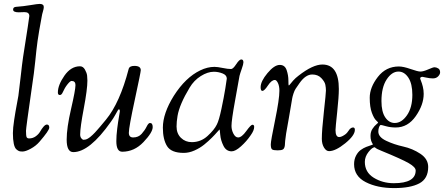

<svg xmlns="http://www.w3.org/2000/svg" viewBox="-20 -767 2290 982"><path d="M46 -86Q46 -111 52.5 -154Q59 -197 66.5 -236Q74 -275 74 -277Q78 -305 85.5 -373Q93 -441 98 -475Q130 -678 130 -685Q130 -705 105 -705Q97 -705 89.5 -704.5Q82 -704 76 -704Q47 -704 47 -718Q47 -731 62 -732Q102 -735 137 -741Q172 -747 183 -747Q204 -747 204 -731Q204 -723 199.5 -708Q195 -693 194 -685Q178 -600 172 -556.5Q166 -513 160.5 -455.5Q155 -398 142 -313Q113 -112 113 -98Q113 -73 116 -66Q119 -59 129 -59Q148 -59 163 -70Q178 -81 185.5 -94.5Q193 -108 202.5 -119Q212 -130 220 -130Q232 -130 232 -114Q232 -100 182 -42Q164 -21 137.5 -6.5Q111 8 95 8Q84 8 78 6Q72 4 63.5 -3.5Q55 -11 50.5 -32Q46 -53 46 -86Z M276 -294Q276 -332 309.5 -380Q343 -428 389 -428Q405 -428 414.5 -411Q424 -394 425.5 -380.5Q427 -367 427 -355Q427 -310 408.5 -212.5Q390 -115 390 -79Q390 -67 396 -59.5Q402 -52 408 -52Q413 -52 418.5 -53.5Q424 -55 430 -58.5Q436 -62 441 -66Q446 -70 453.5 -77Q461 -84 465.5 -89Q470 -94 478.5 -103.5Q487 -113 492 -119Q497 -125 507 -137Q517 -149 522 -155Q593 -241 638 -414Q642 -430 667 -430Q700 -430 700 -408Q700 -398 669.5 -257Q639 -116 639 -88Q639 -64 661 -64Q688 -64 704.5 -82.5Q721 -101 730 -119.5Q739 -138 747 -138Q761 -138 761 -117Q761 -90 714 -40.5Q667 9 605 9Q575 9 575 -45Q575 -73 579.5 -109Q584 -145 588.5 -170Q593 -195 593 -197Q593 -208 588 -208Q586 -208 582 -201.5Q578 -195 569 -178.5Q560 -162 547 -144Q438 11 355 11Q321 11 321 -53Q321 -113 343.5 -210Q366 -307 366 -332Q366 -353 346 -353Q339 -353 325 -335.5Q311 -318 301 -295Q295 -281 286 -281Q276 -281 276 -294Z M813 -114Q813 -187 869 -277Q929 -371 1004 -407Q1041 -425 1077 -425Q1092 -425 1118.5 -419.5Q1145 -414 1162 -414Q1172 -414 1188 -438.5Q1204 -463 1214 -463Q1225 -463 1225 -448Q1225 -439 1216.5 -415Q1208 -391 1205 -379Q1204 -375 1182 -251Q1164 -152 1164 -123Q1164 -102 1174 -83Q1184 -64 1198 -64Q1216 -64 1239.5 -96.5Q1263 -129 1271 -129Q1280 -129 1280 -118Q1280 -100 1262 -75Q1241 -44 1212.5 -18.5Q1184 7 1165 7Q1137 7 1123 -21Q1109 -49 1106.5 -77Q1104 -105 1103 -105Q1102 -105 1091.5 -92.5Q1081 -80 1063.5 -62.5Q1046 -45 1024.5 -27.5Q1003 -10 975 2.5Q947 15 920 15Q856 15 834.5 -19.5Q813 -54 813 -114ZM883 -120Q883 -84 905.5 -62Q928 -40 961 -40Q1007 -40 1041.5 -71.5Q1076 -103 1089 -130Q1100 -151 1112.5 -210Q1125 -269 1132.5 -315Q1140 -361 1140 -365Q1140 -383 1118 -391.5Q1096 -400 1074 -400Q1042 -400 1007 -378Q972 -356 950 -319Q898 -233 888 -174Q883 -144 883 -120Z M1313 -321Q1313 -351 1348 -393Q1383 -435 1411 -435Q1437 -435 1446 -408.5Q1455 -382 1455 -356Q1455 -330 1457 -330Q1459 -330 1463.5 -336Q1468 -342 1479.5 -355Q1491 -368 1507 -380Q1580 -437 1629 -437Q1713 -437 1713 -312Q1713 -272 1704.5 -193Q1696 -114 1696 -102Q1696 -66 1715 -66Q1723 -66 1733 -71.5Q1743 -77 1749 -82L1755 -88Q1758 -91 1762.5 -98Q1767 -105 1769.5 -107.5Q1772 -110 1776.5 -112.5Q1781 -115 1786 -115Q1795 -115 1795 -103Q1795 -74 1745.5 -34Q1696 6 1663 6Q1648 6 1637 -12.5Q1626 -31 1626 -57Q1626 -100 1636.5 -195Q1647 -290 1647 -304Q1647 -318 1644 -333.5Q1641 -349 1623.5 -367.5Q1606 -386 1577 -386Q1543 -386 1512 -342Q1498 -322 1492 -313Q1486 -304 1481 -288.5Q1476 -273 1474.5 -264Q1473 -255 1467.5 -222.5Q1462 -190 1457 -161Q1448 -114 1443.5 -84.5Q1439 -55 1438.5 -46.5Q1438 -38 1437.5 -32.5Q1437 -27 1437 -24Q1435 -8 1427.5 -3Q1420 2 1400 2Q1378 2 1371.5 -3Q1365 -8 1365 -29Q1365 -46 1387 -153Q1409 -260 1409 -303Q1409 -327 1401.5 -342.5Q1394 -358 1386 -358Q1369 -358 1350.5 -330Q1332 -302 1322 -302Q1313 -302 1313 -321Z M1791 73Q1791 48 1801 29Q1811 10 1825 0Q1839 -10 1853 -15.5Q1867 -21 1877 -24Q1887 -27 1887 -28Q1887 -30 1884 -34.5Q1881 -39 1878 -48.5Q1875 -58 1875 -72Q1875 -93 1885 -108Q1895 -123 1904.5 -130.5Q1914 -138 1914 -141Q1914 -142 1903.5 -151.5Q1893 -161 1882 -190Q1871 -219 1871 -267Q1871 -320 1912.5 -373.5Q1954 -427 2020 -427Q2043 -427 2080 -414Q2117 -401 2130 -401Q2145 -401 2170 -412Q2195 -423 2202 -423Q2212 -423 2221.5 -417Q2231 -411 2231 -397Q2231 -387 2221 -376.5Q2211 -366 2194 -366Q2179 -366 2161 -370Q2143 -374 2141 -374Q2129 -374 2129 -365Q2129 -363 2133.5 -352.5Q2138 -342 2142.5 -324Q2147 -306 2147 -287Q2147 -231 2106.5 -173Q2066 -115 2004 -115Q1977 -115 1954 -121.5Q1931 -128 1927 -128Q1926 -128 1923.5 -125.5Q1921 -123 1918 -114.5Q1915 -106 1915 -94Q1915 -66 1955 -47Q1995 -28 2042.5 -17.5Q2090 -7 2130 19.5Q2170 46 2170 87Q2170 147 2124.5 171Q2079 195 1996 195Q1910 195 1850.5 164.5Q1791 134 1791 73ZM1846 61Q1846 114 1891.5 142Q1937 170 1994 170Q2106 170 2106 105Q2106 88 2070.5 67.5Q2035 47 1930 4Q1919 0 1910.5 -4.5Q1902 -9 1899 -12L1897 -14Q1884 -14 1865 10Q1846 34 1846 61ZM1931 -250Q1931 -195 1950.5 -166.5Q1970 -138 1999 -138Q2034 -138 2061.5 -177.5Q2089 -217 2089 -282Q2089 -339 2068.5 -370Q2048 -401 2018 -401Q1984 -401 1957.5 -360.5Q1931 -320 1931 -250Z"/></svg>

Font: OFL Sorts Mill Goudy TT
Style: Italic
Weight: 500
Italic angle: -6°
Version: Version 003.000